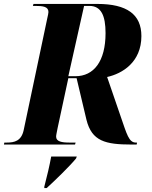

<svg xmlns="http://www.w3.org/2000/svg" viewBox="-54 -734 771 975"><path d="M-34 0H327L330 -10H299C260 -10 231 -15 231 -40C231 -48 234 -60 239 -86L293 -337H335L385 -126C412 -17 481 0 614 0H640L642 -10H636C600 -10 590 -53 559 -142L490 -343C567 -360 664 -418 664 -551C664 -661 590 -714 441 -714H116L113 -704H126C165 -704 192 -700 192 -673C192 -668 190 -658 185 -636L66 -72C54 -18 19 -10 -19 -10H-32ZM329 -347H293L373 -704H400C460 -704 482 -654 482 -566C482 -422 422 -347 329 -347ZM171 214V221H183C226 182 300 110 332 71L336 61H206C197 110 186 156 171 214Z"/></svg>

Font: Noto Serif Display SemiCondensed ExtraBold
Style: Italic
Weight: 800
Width: 4
Italic angle: -12°
Designer: Monotype Design Team
Foundry: Monotype Imaging Inc.
Version: Version 2.009